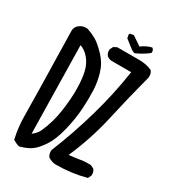

<svg xmlns="http://www.w3.org/2000/svg" viewBox="-194 -894 887 997"><g transform="rotate(30 250.0 -395.5)"><path d="M82 3.9Q60.5 -2 43 -13.7Q27.3 -81.1 27.3 -153.3Q27.3 -225.6 17.6 -656.2Q19.5 -671.9 29.3 -683.6Q52.7 -707 85.9 -703.1Q115.2 -693.4 140.6 -678.7Q166 -664.1 202.6 -626Q239.3 -587.9 253.9 -538.6Q268.6 -489.3 270.5 -439Q272.5 -388.7 268.6 -327.6Q264.6 -266.6 247.1 -195.3Q229.5 -124 202.1 -83.5Q174.8 -43 149.9 -25.4Q125 -7.8 82 3.9ZM292 -9.8Q266.6 -11.7 247.1 -25.4Q235.4 -41 237.3 -63.5Q292 -198.2 332 -337.9Q372.1 -477.5 393.6 -621.1H274.4Q258.8 -623 247.1 -632.8Q235.4 -646.5 237.3 -668L247.1 -687.5L266.6 -697.3H399.4Q440.4 -697.3 475.6 -681.6Q489.3 -664.1 485.4 -640.6Q448.2 -501 417 -360.4Q385.7 -219.7 327.1 -86.9Q368.2 -90.8 395.5 -95.7Q422.9 -100.6 454.1 -98.6L473.6 -88.9Q485.4 -75.2 483.4 -52.7L473.6 -33.2Q430.7 -21.5 385.7 -15.6Q340.8 -9.8 292 -9.8ZM105.5 -85.9Q130.9 -104.5 140.6 -126Q171.9 -194.3 182.6 -270.5Q193.4 -346.7 192.4 -407.2Q191.4 -467.8 181.6 -506.8Q171.9 -545.9 148.4 -573.7Q125 -601.6 95.7 -611.3ZM358.4 -714.8 340.8 -722.7 288.1 -763.7 284.2 -785.2 288.1 -791 309.6 -794.9 364.3 -757.8Q391.6 -779.3 424.8 -787.1Q438.5 -777.3 434.6 -759.8Q399.4 -732.4 358.4 -714.8Z"/></g></svg>

Font: JasonHandwriting1
Style: Regular
Weight: 400
Version: Version 1.48.20